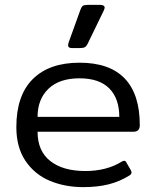

<svg xmlns="http://www.w3.org/2000/svg" viewBox="-20 -752 640 787"><path d="M259 -567Q259 -569 261 -577L310 -713Q314 -724 319.5 -728Q325 -732 339 -732H390Q409 -732 409 -720Q409 -718 405 -708L339 -572Q334 -562 327.5 -558.5Q321 -555 308 -555H274Q259 -555 259 -567ZM47 -231Q47 -361 114.5 -428Q182 -495 306 -495Q429 -495 491 -430.5Q553 -366 553 -239Q553 -212 527 -212H134Q134 -133 186 -92Q238 -51 330 -51Q417 -51 480 -90Q486 -93 489 -93Q495 -93 498 -86L517 -53Q519 -50 519 -45Q519 -38 511 -33Q471 -8 425.5 3.5Q380 15 321 15Q246 15 184 -11Q122 -37 84.5 -92.5Q47 -148 47 -231ZM469 -273Q469 -348 428 -389.5Q387 -431 306 -431Q223 -431 178.5 -388Q134 -345 134 -273Z"/></svg>

Font: Mitr Light
Style: Regular
Weight: 300
Designer: Thanarat Vachiruckul
Foundry: Cadson Demak
Version: Version 1.003